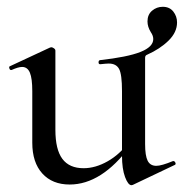

<svg xmlns="http://www.w3.org/2000/svg" viewBox="-20 -534 541 565"><path d="M367 11Q357 11 348 -13Q339 -37 339 -76V-266Q339 -315 330.5 -331Q322 -347 300 -347Q293 -347 275 -345Q270 -345 270 -350.5Q270 -356 274 -357Q355 -366 393 -381Q431 -396 431 -419Q431 -429 424 -439Q414 -455 414 -471Q414 -491 427.5 -502.5Q441 -514 459 -514Q479 -514 490 -500Q501 -486 501 -468Q501 -439 476 -414.5Q451 -390 413 -373Q407 -371 407 -364V-110Q407 -76 414.5 -61Q422 -46 440 -46Q455 -46 489 -60H490Q494 -60 496 -55.5Q498 -51 495 -49L371 10ZM226 -39Q261 -39 297 -59.5Q333 -80 358 -115L363 -104Q279 9 185 9Q134 9 104.5 -23.5Q75 -56 75 -114V-266Q75 -303 68 -320Q61 -337 45 -337Q34 -337 14 -328H12Q9 -328 7.5 -333Q6 -338 9 -339L127 -394L131 -395Q134 -395 138.5 -392Q143 -389 143 -385V-152Q143 -94 163.5 -66.5Q184 -39 226 -39Z"/></svg>

Font: Cormorant Infant Medium
Style: Regular
Weight: 500
Designer: Christian Thalmann (Catharsis Fonts)
Foundry: Catharsis Fonts
Version: Version 4.000